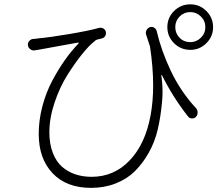

<svg xmlns="http://www.w3.org/2000/svg" viewBox="-20 -826 1040 898"><path d="M663.1 -665Q660.2 -675.8 665.5 -685.5Q670.9 -695.3 681.6 -699.2Q691.4 -702.1 700.7 -696.8Q710 -691.4 712.9 -680.7Q734.4 -587.9 779.8 -492.7Q825.2 -397.5 896.5 -320.3Q904.3 -311.5 904.3 -299.8Q904.3 -288.1 896.5 -279.3Q888.7 -271.5 877.4 -272Q866.2 -272.5 859.4 -281.2Q788.1 -372.1 737.3 -474.6Q736.3 -475.6 735.4 -475.1Q734.4 -474.6 734.4 -473.6Q740.2 -434.6 740.2 -395.5Q740.2 -369.1 737.3 -343.8Q731.4 -279.3 717.8 -220.7Q704.1 -162.1 675.8 -111.8Q647.5 -61.5 610.4 -24.9Q573.2 11.7 520.5 32.2Q467.8 52.7 406.2 52.7Q291 52.7 226.1 -15.6Q161.1 -84 161.1 -200.2Q161.1 -263.7 178.2 -328.6Q195.3 -393.6 224.1 -447.8Q252.9 -502 283.7 -545.4Q314.5 -588.9 347.7 -623Q348.6 -624 348.1 -625.5Q347.7 -627 345.7 -627Q315.4 -621.1 251 -609.9Q186.5 -598.6 168 -594.7Q161.1 -593.8 143.6 -590.8Q131.8 -587.9 122.1 -595.7Q110.4 -603.5 110.4 -618.2Q110.4 -627 117.2 -634.8Q125 -643.6 136.7 -644Q148.4 -644.5 159.2 -646.5Q212.9 -651.4 302.7 -666.5Q392.6 -681.6 442.4 -695.3Q453.1 -698.2 462.4 -693.4Q471.7 -688.5 474.6 -678.7Q477.5 -668 472.7 -658.7Q467.8 -649.4 457 -646.5Q440.4 -642.6 433.6 -640.6Q427.7 -638.7 422.9 -633.8Q396.5 -613.3 362.8 -571.3Q329.1 -529.3 293.9 -473.1Q258.8 -417 234.9 -345.2Q210.9 -273.4 210.9 -207Q210.9 -152.3 227.1 -110.8Q243.2 -69.3 271 -45.4Q298.8 -21.5 333.5 -10.3Q368.2 1 408.2 1Q513.7 1 586.9 -76.2Q660.2 -153.3 684.6 -288.1Q696.3 -352.5 696.3 -426.8Q696.3 -510.7 681.6 -608.4Q671.9 -637.7 663.1 -665ZM870.1 -628.9Q898.4 -628.9 919.4 -649.4Q940.4 -669.9 940.4 -699.2Q940.4 -728.5 919.4 -749Q898.4 -769.5 870.1 -769.5Q840.8 -769.5 820.3 -749Q799.8 -728.5 799.8 -699.2Q799.8 -669.9 819.8 -649.4Q839.8 -628.9 870.1 -628.9ZM870.1 -805.7Q914.1 -805.7 945.3 -774.4Q976.6 -743.2 976.6 -699.2Q976.6 -655.3 945.3 -624Q914.1 -592.8 870.1 -592.8Q825.2 -592.8 793.9 -624Q762.7 -655.3 762.7 -699.2Q762.7 -743.2 793.9 -774.4Q825.2 -805.7 870.1 -805.7Z"/></svg>

Font: Gen Jyuu Gothic Light
Style: Regular
Weight: 200
Designer: [Source Han Sans]
Ryoko NISHIZUKA  (kana & ideographs); Paul D. Hunt (Latin, Greek & Cyrillic); Wenlong ZHANG  (bopomofo
Version: Version 1.002.20150607